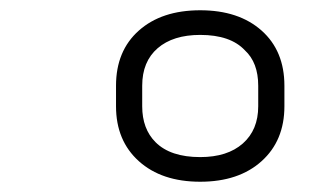

<svg xmlns="http://www.w3.org/2000/svg" viewBox="-20 -730 640 374"><path d="M370 -710Q445 -710 489.5 -670.5Q534 -631 534 -563V-523Q534 -456 489.5 -416Q445 -376 370 -376Q295 -376 250.5 -416Q206 -456 206 -523V-563Q206 -631 250.5 -670.5Q295 -710 370 -710ZM370 -424Q423 -424 453 -450.5Q483 -477 483 -523V-563Q483 -608 457 -632Q429 -662 370 -662Q317 -662 287 -636Q257 -610 257 -563V-523Q257 -479 283 -453Q312 -424 370 -424Z"/></svg>

Font: Recursive Sn Lnr St Lt
Style: Italic
Weight: 300
Italic angle: -15°
Version: Version 1.079;hotconv 1.0.112;makeotfexe 2.5.65598; ttfautoh